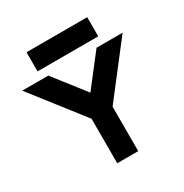

<svg xmlns="http://www.w3.org/2000/svg" viewBox="-191 -997 1102 1148"><g transform="rotate(-30 360.5 -423.0)"><path d="M289 0V-307L14 -660H194L361 -446L527 -660H707L434 -307V0ZM151 -714V-846H570V-714Z"/></g></svg>

Font: Lil Grotesk Black
Style: Regular
Weight: 900
Designer: Bastien Sozeau
Foundry: NBR — Bastien Sozeau
Version: Version 3.003; ttfautohint (v1.8.4.7-5d5b);gftools[0.9.33]